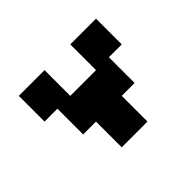

<svg xmlns="http://www.w3.org/2000/svg" viewBox="-111 -631 916 916"><g transform="rotate(-45 347.0 -173.5)"><path d="M260.4 86.8V-86.8H173.6V-260.4H86.8V-434H260.4V-260.4H434V-434H607.6V-260.4H520.8V-86.8H434V86.8Z"/></g></svg>

Font: 8-bit Operator+ 8
Style: Bold
Weight: 700
Designer: GrandChaos9000
Version: Version 1.3.0 - August 1, 2014